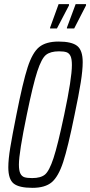

<svg xmlns="http://www.w3.org/2000/svg" viewBox="-20 -896 434 924"><path d="M20 -91Q20 -129 29.5 -186.5Q39 -244 59 -344Q90 -501 113 -572Q136 -643 168.5 -669.5Q201 -696 262 -696Q325 -696 351.5 -675Q378 -654 378 -597Q378 -558 368.5 -498.5Q359 -439 339 -344Q307 -186 284 -116Q261 -46 229 -19Q197 8 136 8Q72 8 46 -12.5Q20 -33 20 -91ZM289 -344Q326 -519 326 -583Q326 -612 319.5 -626Q313 -640 300.5 -644.5Q288 -649 264 -649Q223 -649 201.5 -632Q180 -615 159.5 -552.5Q139 -490 109 -344Q71 -161 71 -104Q71 -75 78 -61Q85 -47 98 -43Q111 -39 135 -39Q176 -39 196.5 -56Q217 -73 237.5 -135Q258 -197 289 -344ZM221 -759V-763L262 -876H312V-870L254 -759ZM302 -759V-763L344 -876H394V-870L337 -759Z"/></svg>

Font: Saira Ultra Condensed Light
Style: Italic
Weight: 300
Width: 1
Italic angle: -12°
Designer: Hector Gatti with collaboration of the Omnibus-Type team
Foundry: Omnibus-Type
Version: Version 1.001; ttfautohint (v1.8)